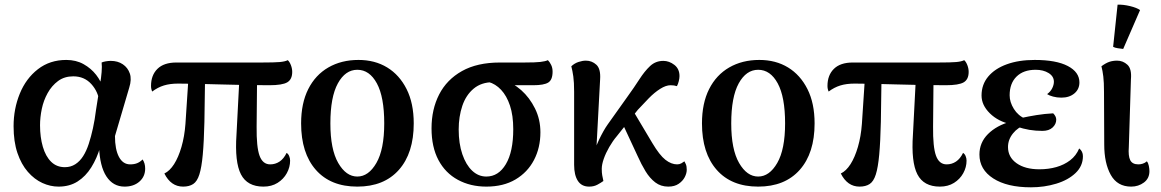

<svg xmlns="http://www.w3.org/2000/svg" viewBox="-20 -783 4959 820"><path d="M230 14Q195 14 161 -1.5Q127 -17 99 -49Q71 -81 54.5 -129.5Q38 -178 38 -244Q38 -318 64.5 -383Q91 -448 142 -487.5Q193 -527 263 -527Q305 -527 337 -509Q369 -491 390.5 -463.5Q412 -436 421 -404L405 -345Q400 -391 370 -424Q340 -457 293 -457Q255 -457 228 -437Q201 -417 183.5 -385.5Q166 -354 158.5 -318Q151 -282 151 -248Q151 -197 163 -156Q175 -115 198.5 -92Q222 -69 257 -69Q282 -69 301.5 -81.5Q321 -94 335 -116Q349 -138 359 -168.5Q369 -199 377 -235.5Q385 -272 390 -313L407 -421Q412 -450 414 -475Q416 -500 414 -516Q420 -519 431.5 -521Q443 -523 453 -523Q483 -523 504.5 -508.5Q526 -494 534.5 -469Q543 -444 532 -409L471 -202Q471 -145 488 -113Q505 -81 536 -81Q553 -81 565.5 -86Q578 -91 589 -102Q600 -86 600 -63Q600 -29 575.5 -7.5Q551 14 512 14Q463 14 434.5 -29.5Q406 -73 403 -157L408 -155Q394 -107 370 -68.5Q346 -30 311.5 -8Q277 14 230 14Z M1105 14Q1036 14 1009 -38.5Q982 -91 990 -208L1003 -459H1078L1076 -242Q1075 -155 1088.5 -118Q1102 -81 1134 -81Q1156 -81 1174 -93Q1192 -105 1204 -130Q1211 -126 1215 -116.5Q1219 -107 1219 -97Q1219 -69 1205 -43.5Q1191 -18 1165.5 -2Q1140 14 1105 14ZM762 14Q710 14 682 -42Q705 -53 723.5 -82Q742 -111 755 -155.5Q768 -200 772 -254L786 -467H856L853 -263Q851 -177 846 -122.5Q841 -68 831.5 -38Q822 -8 805 3Q788 14 762 14ZM630 -392Q625 -403 625 -416Q625 -462 652.5 -489Q680 -516 733 -516H1099Q1152 -516 1174.5 -518Q1197 -520 1209 -526Q1217 -519 1222.5 -504.5Q1228 -490 1228 -476Q1228 -444 1207 -431.5Q1186 -419 1130 -419Q1079 -419 1024.5 -420Q970 -421 917.5 -422.5Q865 -424 819.5 -425Q774 -426 741 -426Q706 -426 680 -418Q654 -410 630 -392Z M1506 14Q1392 14 1329 -57.5Q1266 -129 1266 -256Q1266 -342 1296.5 -402.5Q1327 -463 1382.5 -495Q1438 -527 1511 -527Q1581 -527 1633.5 -495Q1686 -463 1716.5 -402.5Q1747 -342 1747 -256Q1747 -129 1683.5 -57.5Q1620 14 1506 14ZM1506 -29Q1554 -29 1587.5 -87Q1621 -145 1621 -256Q1621 -369 1589.5 -427Q1558 -485 1506 -485Q1455 -485 1423 -427Q1391 -369 1391 -256Q1391 -145 1424.5 -87Q1458 -29 1506 -29Z M2057 14Q1989 14 1935.5 -15Q1882 -44 1852.5 -99.5Q1823 -155 1823 -235Q1823 -316 1855.5 -379.5Q1888 -443 1953 -479.5Q2018 -516 2115 -516H2219Q2267 -516 2288 -518.5Q2309 -521 2320 -526Q2328 -518 2334 -505.5Q2340 -493 2340 -477Q2340 -442 2321.5 -430.5Q2303 -419 2257 -419H2136L2086 -432Q2036 -432 2003 -404.5Q1970 -377 1954.5 -331Q1939 -285 1939 -230Q1939 -170 1954.5 -124.5Q1970 -79 1996.5 -54Q2023 -29 2057 -29Q2109 -29 2140.5 -82Q2172 -135 2172 -231Q2172 -290 2158 -332Q2144 -374 2120 -399.5Q2096 -425 2066 -433L2129 -440Q2170 -430 2206 -398Q2242 -366 2265 -319.5Q2288 -273 2288 -218Q2288 -152 2260.5 -99.5Q2233 -47 2181.5 -16.5Q2130 14 2057 14Z M2496 14Q2464 14 2448 -10.5Q2432 -35 2432 -79V-391Q2432 -432 2428.5 -456.5Q2425 -481 2420 -500Q2434 -513 2451 -518.5Q2468 -524 2482 -524Q2508 -524 2527 -506.5Q2546 -489 2543 -444L2524 -90L2511 -98Q2518 -144 2538 -185.5Q2558 -227 2575 -251L2659 -369Q2688 -409 2710.5 -444Q2733 -479 2756.5 -501Q2780 -523 2813 -523Q2838 -523 2860 -506Q2882 -489 2882 -458Q2882 -449 2879 -436.5Q2876 -424 2871 -415Q2865 -417 2858.5 -418Q2852 -419 2844 -419Q2824 -419 2799.5 -403.5Q2775 -388 2751 -363.5Q2727 -339 2704 -314L2614 -201Q2597 -181 2582 -155Q2567 -129 2558.5 -104.5Q2550 -80 2550 -62Q2550 -45 2552 -34.5Q2554 -24 2557 -10Q2546 -2 2531 6Q2516 14 2496 14ZM2834 14Q2802 14 2778.5 -4Q2755 -22 2737 -51.5Q2719 -81 2703 -117L2623 -289L2666 -340L2766 -172Q2797 -120 2822 -100.5Q2847 -81 2872 -81Q2882 -81 2890 -85.5Q2898 -90 2903 -94Q2905 -91 2909 -82Q2913 -73 2913 -58Q2913 -43 2904.5 -26.5Q2896 -10 2878.5 2Q2861 14 2834 14Z M3218 14Q3104 14 3041 -57.5Q2978 -129 2978 -256Q2978 -342 3008.5 -402.5Q3039 -463 3094.5 -495Q3150 -527 3223 -527Q3293 -527 3345.5 -495Q3398 -463 3428.5 -402.5Q3459 -342 3459 -256Q3459 -129 3395.5 -57.5Q3332 14 3218 14ZM3218 -29Q3266 -29 3299.5 -87Q3333 -145 3333 -256Q3333 -369 3301.5 -427Q3270 -485 3218 -485Q3167 -485 3135 -427Q3103 -369 3103 -256Q3103 -145 3136.5 -87Q3170 -29 3218 -29Z M3994 14Q3925 14 3898 -38.5Q3871 -91 3879 -208L3892 -459H3967L3965 -242Q3964 -155 3977.5 -118Q3991 -81 4023 -81Q4045 -81 4063 -93Q4081 -105 4093 -130Q4100 -126 4104 -116.5Q4108 -107 4108 -97Q4108 -69 4094 -43.5Q4080 -18 4054.5 -2Q4029 14 3994 14ZM3651 14Q3599 14 3571 -42Q3594 -53 3612.5 -82Q3631 -111 3644 -155.5Q3657 -200 3661 -254L3675 -467H3745L3742 -263Q3740 -177 3735 -122.5Q3730 -68 3720.5 -38Q3711 -8 3694 3Q3677 14 3651 14ZM3519 -392Q3514 -403 3514 -416Q3514 -462 3541.5 -489Q3569 -516 3622 -516H3988Q4041 -516 4063.5 -518Q4086 -520 4098 -526Q4106 -519 4111.5 -504.5Q4117 -490 4117 -476Q4117 -444 4096 -431.5Q4075 -419 4019 -419Q3968 -419 3913.5 -420Q3859 -421 3806.5 -422.5Q3754 -424 3708.5 -425Q3663 -426 3630 -426Q3595 -426 3569 -418Q3543 -410 3519 -392Z M4383 17Q4281 17 4222 -21Q4163 -59 4163 -123Q4163 -174 4199.5 -210.5Q4236 -247 4297 -264L4299 -252Q4243 -264 4207.5 -299Q4172 -334 4172 -375Q4172 -422 4200.5 -456Q4229 -490 4280 -508.5Q4331 -527 4399 -527Q4491 -527 4540.5 -501Q4590 -475 4590 -431Q4590 -402 4568.5 -384Q4547 -366 4513 -366Q4494 -366 4477.5 -370.5Q4461 -375 4452 -381Q4467 -392 4474 -406.5Q4481 -421 4481 -434Q4481 -457 4458.5 -471Q4436 -485 4403 -485Q4351 -485 4321.5 -456Q4292 -427 4292 -376Q4292 -347 4310 -318Q4328 -289 4360 -275L4359 -249Q4328 -240 4306.5 -213.5Q4285 -187 4285 -155Q4285 -112 4321.5 -86Q4358 -60 4419 -60Q4458 -60 4491.5 -69.5Q4525 -79 4550.5 -98.5Q4576 -118 4589 -149Q4597 -143 4601 -134.5Q4605 -126 4605 -116Q4605 -74 4573.5 -44Q4542 -14 4491 1.5Q4440 17 4383 17ZM4432 -224Q4403 -224 4376 -228.5Q4349 -233 4325 -242L4341 -279Q4373 -286 4407 -291.5Q4441 -297 4478 -299Q4491 -286 4491 -272Q4491 -253 4475.5 -238.5Q4460 -224 4432 -224Z M4811 14Q4752 14 4724 -36Q4696 -86 4696 -166L4695 -391Q4695 -432 4692 -456.5Q4689 -481 4684 -500Q4703 -514 4718 -519Q4733 -524 4751 -524Q4776 -524 4795 -506.5Q4814 -489 4810 -444L4801 -155Q4798 -117 4807 -99Q4816 -81 4842 -81Q4851 -81 4860.5 -84Q4870 -87 4878 -94Q4884 -87 4886.5 -74.5Q4889 -62 4889 -52Q4889 -21 4865.5 -3.5Q4842 14 4811 14ZM4777 -574Q4767 -575 4754 -577Q4741 -579 4734 -583L4753 -763Q4777 -764 4806 -757Q4835 -750 4849 -740Z"/></svg>

Font: Arima SemiBold
Style: Regular
Weight: 600
Designer: Joana Correia and Natanael Gama
Foundry: NDISCOVER
Version: Version 1.101;gftools[0.9.23]